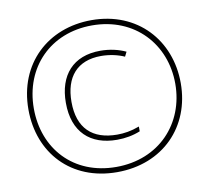

<svg xmlns="http://www.w3.org/2000/svg" viewBox="-80 -812 990 909"><g transform="rotate(-10 415.0 -357.0)"><path d="M412 8C633 8 781 -146 781 -355C781 -562 637 -722 416 -722C206 -722 49 -577 49 -357C49 -147 191 8 412 8ZM412 -17C206 -17 75 -164 75 -357C75 -555 214 -697 414 -697C620 -697 755 -547 755 -357C755 -166 619 -17 412 -17ZM438 -143C478 -143 516 -150 550 -164V-187C510 -172 476 -167 443 -167C324 -167 256 -230 256 -357C256 -476 316 -547 431 -547C472 -547 512 -538 543 -524L554 -546C520 -562 478 -572 432 -572C301 -572 229 -490 229 -357C229 -216 310 -143 438 -143Z"/></g></svg>

Font: Noto Sans Myanmar UI ExtraCondensed Thin
Style: Regular
Weight: 100
Width: 2
Designer: Monotype Design Team
Foundry: Monotype Imaging Inc.
Version: Version 2.103